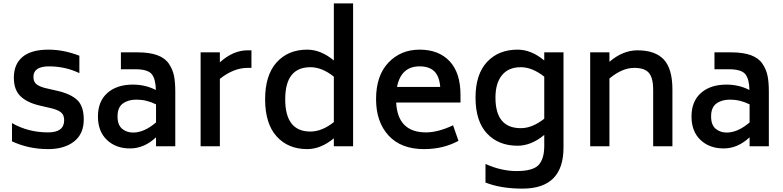

<svg xmlns="http://www.w3.org/2000/svg" viewBox="-20 -866 4638 1137"><path d="M265 17Q150 17 51 -29V-137Q147 -82 265 -82Q360 -82 360 -154Q360 -184 343 -199Q326 -214 288 -224L215 -241Q141 -258 101.5 -296Q62 -334 62 -406Q62 -486 113.5 -529Q165 -572 267 -572Q357 -572 450 -536V-433Q366 -473 271 -473Q178 -473 178 -411Q178 -382 195 -368Q212 -354 246 -345L320 -328Q399 -310 437.5 -273.5Q476 -237 476 -158Q476 -73 418.5 -28Q361 17 265 17Z M795 -556Q866 -556 912 -539Q958 -522 980.5 -488Q1003 -454 1010.5 -416.5Q1018 -379 1018 -323V0H904V-53Q834 13 750 13Q666 13 613 -37.5Q560 -88 560 -176Q560 -266 616 -315.5Q672 -365 767 -365Q841 -365 903 -333Q902 -398 878.5 -427Q855 -456 780 -456H696V-556ZM768 -81Q834 -81 904 -141V-248Q848 -276 788 -276Q739 -276 707.5 -253Q676 -230 676 -177Q676 -126 703 -103.5Q730 -81 768 -81Z M1446 -568H1469V-464H1446Q1364 -464 1282 -399V0H1168V-556H1282V-497Q1361 -568 1446 -568Z M1957 -846H2071V0H1957V-47Q1880 17 1799 17Q1686 17 1618 -58.5Q1550 -134 1550 -278Q1550 -421 1618 -496.5Q1686 -572 1799 -572Q1880 -572 1957 -508ZM1818 -87Q1887 -87 1957 -143V-412Q1887 -468 1818 -468Q1669 -468 1669 -278Q1669 -87 1818 -87Z M2326 -259Q2335 -82 2503 -82Q2574 -82 2663 -124L2695 -32Q2605 17 2491 17Q2355 17 2281 -63.5Q2207 -144 2207 -279Q2207 -418 2280 -495Q2353 -572 2465 -572Q2578 -572 2642.5 -503.5Q2707 -435 2707 -304V-259ZM2465 -473Q2355 -473 2331 -351H2587Q2582 -414 2552 -443.5Q2522 -473 2465 -473Z M3203 -556H3317V8Q3317 251 3074 251Q2946 251 2855 215V105Q2949 147 3039 147Q3136 147 3169.5 111Q3203 75 3203 -2V-67Q3126 -3 3045 -3Q2932 -3 2864 -75.5Q2796 -148 2796 -288Q2796 -426 2864 -499Q2932 -572 3045 -572Q3126 -572 3203 -508ZM3064 -107Q3132 -107 3203 -163V-412Q3132 -468 3064 -468Q2991 -468 2952.5 -420.5Q2914 -373 2914 -288Q2914 -107 3064 -107Z M3755 -568Q3860 -568 3911 -513.5Q3962 -459 3962 -335V0H3848V-335Q3848 -404 3823 -434Q3798 -464 3736 -464Q3664 -464 3589 -401V0H3475V-556H3589V-500Q3668 -568 3755 -568Z M4310 -556Q4381 -556 4427 -539Q4473 -522 4495.5 -488Q4518 -454 4525.5 -416.5Q4533 -379 4533 -323V0H4419V-53Q4349 13 4265 13Q4181 13 4128 -37.5Q4075 -88 4075 -176Q4075 -266 4131 -315.5Q4187 -365 4282 -365Q4356 -365 4418 -333Q4417 -398 4393.5 -427Q4370 -456 4295 -456H4211V-556ZM4283 -81Q4349 -81 4419 -141V-248Q4363 -276 4303 -276Q4254 -276 4222.5 -253Q4191 -230 4191 -177Q4191 -126 4218 -103.5Q4245 -81 4283 -81Z"/></svg>

Font: Biryani DemiBold
Style: Regular
Weight: 600
Designer: Dan Reynolds and Mathieu Réguer
Foundry: Dan Reynolds and Mathieu Réguer
Version: Version 1.003;PS 001.003;hotconv 1.0.70;makeotf.lib2.5.58329